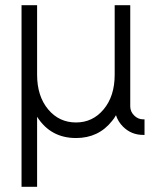

<svg xmlns="http://www.w3.org/2000/svg" viewBox="-20 -520 589 740"><path d="M273 12Q360 12 412 -54Q416 -59 420 -64.5Q424 -70 427 -76Q435 -51 454 -32Q486 0 532 0H537V-60H532Q512 -60 497 -75Q482 -90 482 -110V-500H422V-232Q422 -149 379 -98Q337 -48 273 -48Q208 -48 166 -98Q123 -149 123 -232V-500H63V200H123V-70Q175 12 273 12Z"/></svg>

Font: Unageo Variable
Style: Regular
Weight: 300
Designer: Richard Sepsi
Foundry: Richard Sepsi
Version: Version 2.200